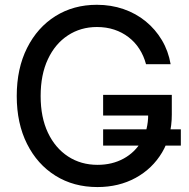

<svg xmlns="http://www.w3.org/2000/svg" viewBox="-20 -758 778 789"><path d="M380.4 10.7Q282.7 10.7 208 -35.9Q133.3 -82.5 91.1 -166.7Q48.8 -251 48.8 -363.3Q48.8 -476.6 91.3 -561Q133.8 -645.5 208 -691.9Q282.2 -738.3 377.9 -738.3Q436.5 -738.3 487.5 -720.7Q538.6 -703.1 578.6 -670.4Q618.7 -637.7 645.3 -593Q671.9 -548.3 681.2 -494.1H580.1Q570.8 -528.8 552.7 -556.9Q534.7 -585 508.3 -605.2Q481.9 -625.5 449.5 -636.2Q417 -647 378.4 -647Q311.5 -647 259 -612.5Q206.5 -578.1 176.8 -514.6Q147 -451.2 147 -363.3Q147 -275.9 177 -212.6Q207 -149.4 259.8 -115Q312.5 -80.6 380.9 -80.6Q440.9 -80.6 487.8 -106.2Q534.7 -131.8 561.8 -178.2Q588.9 -224.6 588.9 -286.6L617.7 -283.2H403.8V-368.2H686V-287.1Q686 -198.7 646.2 -131.8Q606.4 -64.9 537.4 -27.1Q468.3 10.7 380.4 10.7ZM403.8 -159.7V-226.6H723.1V-159.7Z"/></svg>

Font: Inter Cardless Tabular
Style: Regular
Weight: 400
Designer: Rasmus Andersson
Foundry: rsms
Version: Version 4.000;git-4fc901f